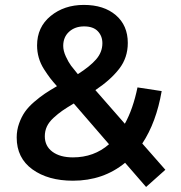

<svg xmlns="http://www.w3.org/2000/svg" viewBox="-20 -725 736 782"><path d="M277 11Q176 11 112 -35.2Q48 -81.5 48 -165Q48 -195 57.8 -222.2Q67.5 -249.5 81.8 -269.8Q96 -290 119.2 -310Q142.5 -330 163 -343.8Q183.5 -357.5 212 -374Q194.5 -393.5 184 -407.2Q173.5 -421 159.2 -443.2Q145 -465.5 138 -489.8Q131 -514 131 -540Q131 -614.5 186.2 -659.8Q241.5 -705 321.5 -705Q403 -705 451.8 -663.2Q500.5 -621.5 500.5 -550Q500.5 -490 465.5 -444.8Q430.5 -399.5 368.5 -358L488.5 -221Q522 -281.5 540 -369L638.5 -354Q616.5 -226.5 559.5 -140.5L653.5 -33.5L575 36.5L489.5 -62Q400.5 11 277 11ZM162.5 -170Q162.5 -130 193.5 -107Q224.5 -84 277 -84Q363 -84 424 -137.5L280.5 -303.5Q251 -286 233.8 -274Q216.5 -262 198 -245Q179.5 -228 171 -209.8Q162.5 -191.5 162.5 -170ZM237.5 -538Q237.5 -518 248.2 -494.8Q259 -471.5 269.2 -457.8Q279.5 -444 297 -423Q346 -454 371.5 -483.2Q397 -512.5 397 -549Q397 -578.5 378.2 -598Q359.5 -617.5 322.5 -617.5Q285.5 -617.5 261.5 -595.8Q237.5 -574 237.5 -538Z"/></svg>

Font: HK Grotesk SemiBold
Style: Regular
Weight: 600
Designer: Alfredo Marco Pradil
Foundry: Hanken Design Co.
Version: Version 3.001;FEAKit 1.0